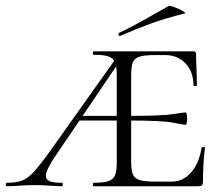

<svg xmlns="http://www.w3.org/2000/svg" viewBox="-44 -646 773 666"><path d="M281 -12Q315 -12 331.5 -17.5Q348 -23 354.5 -37Q361 -51 361 -81V-387Q361 -416 354.5 -430.5Q348 -445 331.5 -450.5Q315 -456 281 -456Q278 -456 278 -462Q278 -468 281 -468H627Q636 -468 636 -460Q636 -440 638 -398L639 -350Q639 -347 633 -347Q627 -347 627 -350Q627 -397 599.5 -426Q572 -455 529 -455H495Q457 -455 440 -449.5Q423 -444 417 -430Q411 -416 411 -386V-85Q411 -55 417 -41Q423 -27 440 -21.5Q457 -16 495 -16H552Q591 -16 619 -48Q647 -80 655 -133Q655 -136 661 -136Q667 -136 667 -133Q660 -79 660 -15Q660 -7 656.5 -3.5Q653 0 644 0H281Q278 0 278 -6Q278 -12 281 -12ZM-19 -12Q12 -12 32 -19.5Q52 -27 72.5 -49Q93 -71 127 -118L367 -456L372 -435L151 -109Q115 -57 115 -36Q115 -23 128 -17.5Q141 -12 170 -12Q174 -12 174 -6Q174 0 170 0Q155 0 129 -2Q101 -4 77 -4Q54 -4 24 -2Q-2 0 -19 0Q-24 0 -24 -6Q-24 -12 -19 -12ZM226 -244H392V-228H226ZM401 -228V-244Q517 -244 555.5 -250Q594 -256 599 -256Q605 -256 605 -235Q605 -213 599 -213Q595 -213 556.5 -220.5Q518 -228 401 -228ZM372 -521Q368 -521 367 -525.5Q366 -530 369 -532Q415 -553 491 -597L541 -625Q545 -627 561.5 -621Q578 -615 590.5 -607.5Q603 -600 596 -599Q534 -584 482.5 -565.5Q431 -547 374 -522Z"/></svg>

Font: Cormorant SC Light
Style: Regular
Weight: 300
Designer: Christian Thalmann (Catharsis Fonts)
Foundry: Catharsis Fonts
Version: Version 4.000